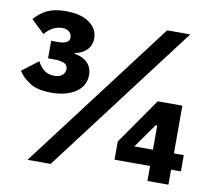

<svg xmlns="http://www.w3.org/2000/svg" viewBox="-78 -794 984 883"><g transform="rotate(10 414.0 -352.0)"><path d="M117 -558H151Q178 -558 190 -566Q202 -574 202 -585V-589Q202 -603 190.5 -614Q179 -625 157 -625Q136 -625 114.5 -614Q93 -603 77 -582L15 -641Q41 -672 74.5 -688Q108 -704 160 -704Q231 -704 270.5 -676Q310 -648 310 -603Q310 -569 287.5 -547.5Q265 -526 234 -522V-518Q272 -512 294 -490Q316 -468 316 -433Q316 -382 272.5 -352.5Q229 -323 159 -323Q95 -323 59.5 -345Q24 -367 4 -398L80 -456Q91 -433 110 -417.5Q129 -402 159 -402Q182 -402 195.5 -413Q209 -424 209 -442V-444Q209 -461 192 -468.5Q175 -476 148 -476H117ZM213 0H105L634 -698H742ZM763 0H665V-70H499V-155L648 -369H763V-146H809V-70H763ZM665 -146V-259H658L578 -146Z"/></g></svg>

Font: IBM Plex Sans
Style: Bold
Weight: 700
Designer: Mike Abbink, Paul van der Laan, Pieter van Rosmalen
Foundry: Bold Monday
Version: Version 3.201